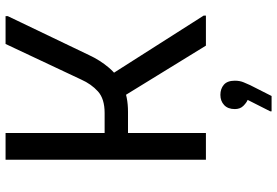

<svg xmlns="http://www.w3.org/2000/svg" viewBox="-173 -587 996 690"><g transform="rotate(-90 325.0 -242.0)"><path d="M268 -280H150V-364H264Q315 -364 341.5 -388Q368 -412 384 -448L512 -720H612V-712L472 -420Q454 -381 427 -349Q400 -317 361.5 -298.5Q323 -280 268 -280ZM96 0V-720H192V0ZM400 -344 614 -8V0H506L324 -296ZM311 150Q301 146 289.5 134.5Q278 123 278 104Q278 79 292.5 65.5Q307 52 329 52Q351 52 365.5 64.5Q380 77 380 104Q380 122 374 136Q368 150 364 159L325 236H270V231Z"/></g></svg>

Font: Kufam
Style: Regular
Weight: 400
Designer: Wael Morcos, Artur Schmal
Foundry: Original Type
Version: Version 1.301; ttfautohint (v1.8.3)